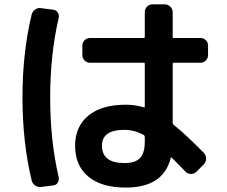

<svg xmlns="http://www.w3.org/2000/svg" viewBox="-20 -807 1040 880"><path d="M550.8 -211.9Q447.3 -211.9 447.3 -139.6Q447.3 -59.6 550.8 -59.6Q599.6 -59.6 621.6 -82.5Q643.6 -105.5 643.6 -157.2V-179.7Q643.6 -184.6 638.7 -188.5Q594.7 -211.9 550.8 -211.9ZM556.6 52.7Q445.3 52.7 384.8 2.4Q324.2 -47.9 324.2 -139.6Q324.2 -226.6 384.8 -276.9Q445.3 -327.1 556.6 -327.1Q597.7 -327.1 637.7 -315.4Q643.6 -313.5 643.6 -318.4V-514.6Q643.6 -519.5 638.7 -519.5H392.6Q377.9 -519.5 367.7 -529.8Q357.4 -540 357.4 -554.7V-597.7Q357.4 -612.3 367.7 -622.6Q377.9 -632.8 392.6 -632.8H638.7Q643.6 -632.8 643.6 -637.7V-751Q643.6 -765.6 653.8 -776.4Q664.1 -787.1 678.7 -787.1H735.4Q750 -787.1 760.7 -776.4Q771.5 -765.6 771.5 -751V-637.7Q771.5 -632.8 775.4 -632.8H898.4Q913.1 -632.8 923.3 -623Q933.6 -613.3 933.6 -597.7V-554.7Q933.6 -540 923.3 -529.8Q913.1 -519.5 898.4 -519.5H775.4Q771.5 -519.5 771.5 -514.6V-244.1Q771.5 -239.3 774.4 -236.3Q832 -190.4 915 -105.5Q924.8 -94.7 924.8 -80.1Q924.8 -65.4 914.1 -53.7L879.9 -19.5Q870.1 -9.8 855.5 -9.8Q840.8 -9.8 831.1 -19.5Q807.6 -43.9 767.6 -84Q764.6 -86.9 762.7 -84Q729.5 52.7 556.6 52.7ZM168.9 49.8Q154.3 51.8 141.6 43.5Q128.9 35.2 125 19.5Q83 -155.3 83 -360.4Q83 -565.4 125 -740.2Q128.9 -754.9 141.6 -763.7Q154.3 -772.5 168.9 -769.5L222.7 -762.7Q236.3 -761.7 244.1 -750.5Q252 -739.3 249 -724.6Q210 -558.6 210 -359.9Q210 -161.1 249 4.9Q252 18.6 244.6 30.3Q237.3 42 222.7 43Z"/></svg>

Font: Rounded-L Mgen+ 1mn bold
Style: Bold
Weight: 700
Designer: [Source Han Sans]
Ryoko NISHIZUKA  (kana & ideographs); Paul D. Hunt (Latin, Greek & Cyrillic); Wenlong ZHANG  (bopomofo
Version: Version 1.059.20150602